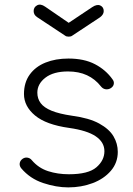

<svg xmlns="http://www.w3.org/2000/svg" viewBox="-20 -807 576 833"><path d="M276 6Q224 6 167 -13Q110 -32 72 -77Q64 -87 65.5 -98.5Q67 -110 78 -118Q88 -125 99.5 -123Q111 -121 118 -112Q147 -78 188.5 -64.5Q230 -51 279 -51Q363 -51 398 -81Q433 -111 433 -151Q433 -190 395.5 -215.5Q358 -241 280 -252Q180 -266 132 -306Q84 -346 84 -399Q84 -449 109 -483.5Q134 -518 177.5 -535.5Q221 -553 277 -553Q345 -553 392 -528.5Q439 -504 468 -463Q476 -453 473.5 -441.5Q471 -430 458 -423Q448 -418 437 -420Q426 -422 418 -432Q393 -464 357.5 -480.5Q322 -497 275 -497Q212 -497 177 -470Q142 -443 142 -405Q142 -379 156.5 -359.5Q171 -340 204 -326.5Q237 -313 292 -305Q367 -295 410.5 -271Q454 -247 472.5 -215.5Q491 -184 491 -148Q491 -101 461 -66Q431 -31 382 -12.5Q333 6 276 6ZM278 -648Q268 -648 263 -652L142 -732Q126 -742 126 -759Q126 -776 141 -784Q156 -792 176 -778L278 -708L380 -776Q401 -790 415.5 -783Q430 -776 430 -759Q430 -744 414 -732L293 -652Q288 -648 278 -648Z"/></svg>

Font: ComfortaaLight
Style: Regular
Weight: 300
Designer: Johan Aakerlund
Foundry: Johan Aakerlund
Version: Version 3.104; ttfautohint (v1.8.1.43-b0c9)